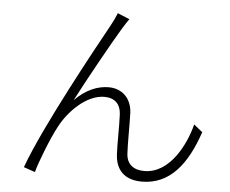

<svg xmlns="http://www.w3.org/2000/svg" viewBox="-55 -840 1109 927"><g transform="rotate(5 500.0 -376.0)"><path d="M537 -752 479 -776C470 -753 461 -735 449 -713C396 -617 164 -197 92 4L147 23C159 -24 206 -145 238 -204C278 -281 363 -368 450 -368C500 -368 528 -340 531 -292C534 -229 531 -155 534 -95C537 -44 561 24 665 24C803 24 883 -85 935 -239L893 -273C869 -177 797 -28 672 -28C623 -28 586 -51 584 -107C581 -159 583 -233 581 -300C578 -375 529 -416 467 -416C414 -416 357 -394 303 -339C355 -440 464 -636 505 -703C517 -723 529 -741 537 -752Z"/></g></svg>

Font: Noto Sans CJK JP Light
Style: Regular
Weight: 300
Designer: Ryoko NISHIZUKA (kana & ideographs); Paul D. Hunt (Latin, Greek & Cyrillic); Wenlong ZHANG (bopomofo); Sandoll Communica
Foundry: Adobe Systems Incorporated
Version: Version 1.004;PS 1.004;hotconv 1.0.82;makeotf.lib2.5.63406